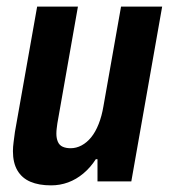

<svg xmlns="http://www.w3.org/2000/svg" viewBox="-20 -547 513 579"><path d="M134 12Q97 12 71.5 1Q46 -10 32.5 -33Q19 -56 19 -91Q19 -104 21 -118.5Q23 -133 25 -149L92 -527H215L153 -175Q152 -167 151 -159.5Q150 -152 150 -144Q150 -130 154.5 -119.5Q159 -109 169 -104.5Q179 -100 193 -100Q210 -100 226 -108.5Q242 -117 255 -133Q268 -149 277.5 -173Q287 -197 292 -227L345 -527H469L376 0H274V-67H269Q253 -42 231.5 -24Q210 -6 185.5 3Q161 12 134 12Z"/></svg>

Font: Archivo Condensed
Style: Bold Italic
Weight: 700
Width: 3
Italic angle: -10°
Designer: Hector Gatti
Foundry: Omnibus-Type
Version: Version 2.001